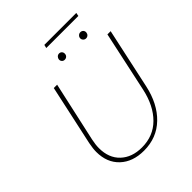

<svg xmlns="http://www.w3.org/2000/svg" viewBox="-242 -1029 1177 1177"><g transform="rotate(-45 346.5 -440.5)"><path d="M344 -886H621L617 -864H339ZM344 -760Q345 -770 352.5 -777.5Q360 -785 371 -785Q381 -785 388 -778Q395 -771 395 -760Q395 -748 387.5 -740.5Q380 -733 368 -733Q357 -733 350 -741Q343 -749 344 -760ZM528 -758Q528 -769 536 -777Q544 -785 555 -785Q567 -785 574 -777Q581 -769 580 -758Q579 -747 571.5 -740Q564 -733 553 -733Q543 -733 535.5 -740.5Q528 -748 528 -758ZM105 -197Q105 -226 113 -266L198 -658H227L141 -269Q133 -231 133 -202Q133 -116 185 -67Q237 -18 323 -18Q422 -18 487.5 -83.5Q553 -149 578 -263L663 -658H691L606 -265Q579 -140 504 -67.5Q429 5 318 5Q221 5 163 -49.5Q105 -104 105 -197Z"/></g></svg>

Font: Ysabeau Infant Extralight
Style: Italic
Weight: 200
Italic angle: -12°
Designer: Christian Thalmann (Catharsis Fonts)
Version: Version 0.003